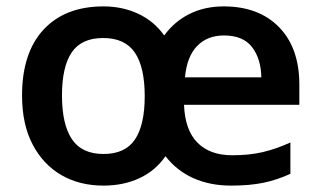

<svg xmlns="http://www.w3.org/2000/svg" viewBox="-20 -571 1004 601"><path d="M680 -551Q790 -551 853.5 -486Q917 -421 917 -306V-243H556Q559 -164 598 -124.5Q637 -85 707 -85Q761 -85 803 -95Q845 -105 889 -125V-27Q848 -8 805 1Q762 10 703 10Q638 10 586 -13Q534 -36 498 -82Q466 -36 416 -13Q366 10 304 10Q229 10 172 -23Q115 -56 82 -119Q49 -182 49 -272Q49 -406 116.5 -478.5Q184 -551 304 -551Q363 -551 412.5 -528Q462 -505 494 -460Q526 -504 573.5 -527.5Q621 -551 680 -551ZM303 -452Q235 -452 204.5 -407Q174 -362 174 -272Q174 -182 205 -135.5Q236 -89 304 -89Q372 -89 402.5 -134.5Q433 -180 433 -270Q433 -361 402 -406.5Q371 -452 303 -452ZM681 -460Q629 -460 597 -427Q565 -394 559 -329H798Q797 -387 769 -423.5Q741 -460 681 -460Z"/></svg>

Font: Noto Sans Sundanese SemiBold
Style: Regular
Weight: 600
Version: Version 2.003